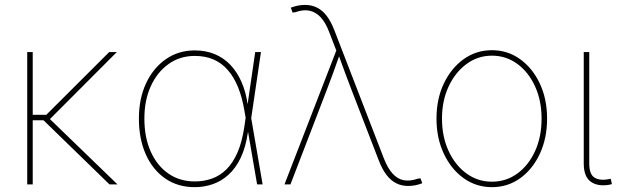

<svg xmlns="http://www.w3.org/2000/svg" viewBox="-20 -754 2537 785"><path d="M113.8 -541V0H91.3V-541ZM457.5 -541 179.2 -262.2H99.1V-284.7H169.4L426.3 -541ZM427.7 0 151.9 -268.1 178.2 -272.9 460.4 0Z M776.4 11.2Q706.5 11.2 655.3 -24.4Q604 -60.1 575.9 -123.3Q547.9 -186.5 547.9 -269Q547.9 -350.6 577.1 -413.3Q606.4 -476.1 658 -512Q709.5 -547.9 776.4 -547.9Q821.3 -547.9 857.9 -532.7Q894.5 -517.6 921.9 -488.8Q949.2 -460 967.3 -419.2Q985.4 -378.4 992.7 -326.2H998.5L1006.8 -272.5L1053.7 0H1031.2L979.5 -300.3Q970.2 -356 953.1 -397.9Q936 -439.9 910.6 -468.5Q885.3 -497.1 852.1 -511.2Q818.8 -525.4 776.4 -525.4Q715.8 -525.4 669.4 -492.4Q623 -459.5 596.7 -401.9Q570.3 -344.2 570.3 -269Q570.3 -192.9 595.9 -135Q621.6 -77.1 668 -44.7Q714.4 -12.2 776.4 -12.2Q813.5 -12.2 846.2 -23.7Q878.9 -35.2 905.5 -61.3Q932.1 -87.4 950.9 -130.4Q969.7 -173.3 979 -235.8L1023.4 -541H1046.9L1006.8 -269L999.5 -213.9H993.7Q984.9 -152.8 964.6 -109.9Q944.3 -66.9 914.8 -40Q885.3 -13.2 849.9 -1Q814.5 11.2 776.4 11.2Z M1143.1 0 1355 -547.4 1326.2 -622.1Q1311.5 -661.1 1291.5 -682.9Q1271.5 -704.6 1245.8 -710.2Q1220.2 -715.8 1187.5 -704.1L1176.3 -702.6L1168.9 -722.7Q1184.6 -728.5 1198.7 -731.2Q1212.9 -733.9 1226.6 -733.9Q1254.4 -733.9 1276.6 -722.7Q1298.8 -711.4 1316.2 -688.5Q1333.5 -665.5 1347.2 -629.9L1549.8 -105.5Q1564.9 -66.9 1584.7 -44.7Q1604.5 -22.5 1630.1 -17.3Q1655.8 -12.2 1688 -23.4L1699.2 -24.9L1706.5 -4.9Q1691.4 1 1677 3.7Q1662.6 6.3 1648.9 6.3Q1621.6 6.3 1599.6 -4.9Q1577.6 -16.1 1560.1 -39.1Q1542.5 -62 1528.8 -97.7L1420.9 -377Q1405.8 -415.5 1391.6 -454.3Q1377.4 -493.2 1363.3 -531.7H1369.1Q1355.5 -493.2 1341.6 -454.3Q1327.6 -415.5 1312.5 -377L1167.5 0Z M1991.2 11.2Q1926.8 11.2 1875.5 -25.6Q1824.2 -62.5 1794.4 -126Q1764.6 -189.5 1764.6 -269Q1764.6 -349.1 1794.4 -412.1Q1824.2 -475.1 1875.5 -512Q1926.8 -548.8 1991.2 -548.8Q2055.7 -548.8 2106.7 -512Q2157.7 -475.1 2187.3 -411.9Q2216.8 -348.6 2216.8 -269Q2216.8 -189.5 2187.5 -126Q2158.2 -62.5 2107.2 -25.6Q2056.2 11.2 1991.2 11.2ZM1991.2 -11.2Q2049.8 -11.2 2095.7 -44.9Q2141.6 -78.6 2168 -137Q2194.3 -195.3 2194.3 -269Q2194.3 -342.3 2167.7 -400.6Q2141.1 -459 2095.2 -492.7Q2049.3 -526.4 1991.2 -526.4Q1933.6 -526.4 1887.5 -492.4Q1841.3 -458.5 1814.2 -400.4Q1787.1 -342.3 1787.1 -269Q1787.1 -195.3 1814 -137Q1840.8 -78.6 1887 -44.9Q1933.1 -11.2 1991.2 -11.2Z M2473.1 1Q2425.3 9.8 2396 -10.7Q2366.7 -31.2 2366.7 -85.4V-541H2389.2V-85.4Q2389.2 -40 2411.9 -27.1Q2434.6 -14.2 2472.2 -22Q2475.1 -22.9 2474.6 -22.7Q2474.1 -22.5 2477.1 -22.9L2481.9 -1Q2480 -1 2477.8 -0.5Q2475.6 0 2473.1 1Z"/></svg>

Font: Inter 17pt Thin
Style: Regular
Weight: 250
Version: Version 4.001;git-66647c0bb